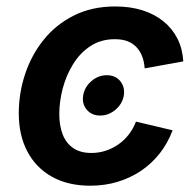

<svg xmlns="http://www.w3.org/2000/svg" viewBox="-20 -573 617 604"><path d="M294.9 -209.5Q268.6 -209.5 252.9 -228Q237.3 -246.6 241.7 -272.9Q246.1 -299.3 267.6 -317.9Q289.1 -336.4 315.9 -336.4Q342.8 -336.4 358.2 -317.9Q373.5 -299.3 369.6 -272.9Q365.2 -246.6 343.5 -228Q321.8 -209.5 294.9 -209.5ZM264.2 11.2Q193.8 11.2 143.3 -17.1Q92.8 -45.4 65.9 -96.7Q39.1 -147.9 39.1 -216.3Q39.1 -280.3 59.1 -340.3Q79.1 -400.4 117.7 -448.2Q156.2 -496.1 212.9 -524.4Q269.5 -552.7 342.8 -552.7Q389.2 -552.7 427.5 -540.8Q465.8 -528.8 493.9 -506.1Q522 -483.4 538.1 -451.7Q554.2 -419.9 556.6 -379.9L435.1 -357.9Q433.6 -379.4 427 -396.2Q420.4 -413.1 408.9 -425Q397.5 -437 380.9 -443.4Q364.3 -449.7 341.3 -449.7Q297.4 -449.7 264.4 -428Q231.4 -406.2 209.7 -370.8Q188 -335.4 177.2 -294.2Q166.5 -252.9 166.5 -213.9Q166.5 -178.2 177 -150.6Q187.5 -123 210 -107.4Q232.4 -91.8 267.6 -91.8Q291.5 -91.8 313.2 -99.1Q335 -106.4 353.3 -119.4Q371.6 -132.3 385.5 -150.4Q399.4 -168.5 407.7 -190.4L522.9 -163.1Q507.8 -122.6 482.4 -90.3Q457 -58.1 423.6 -35.6Q390.1 -13.2 349.9 -1Q309.6 11.2 264.2 11.2Z"/></svg>

Font: Inter SemiBold
Style: Italic
Weight: 600
Italic angle: -9.3988°
Designer: Rasmus Andersson
Foundry: rsms
Version: Version 4.001;git-66647c0bb